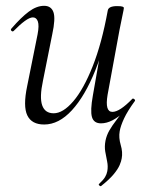

<svg xmlns="http://www.w3.org/2000/svg" viewBox="-20 -415 504 660"><path d="M131.8 13Q89 13 73.9 -18.3Q58.8 -49.6 73.4 -119L109.2 -297Q115 -327.6 110.1 -341.4Q105.2 -355.2 93 -355.2Q82.2 -355.2 65.2 -342.8Q48.2 -330.4 27.4 -309Q23.4 -305 19.4 -309Q15.4 -313 19.4 -317Q52.2 -355 79 -375Q105.8 -395 131.6 -395Q156 -395 163.7 -373.2Q171.4 -351.4 159.6 -297L127.8 -138Q115.4 -80.4 125 -53Q134.6 -25.6 164.4 -25.6Q196.6 -25.6 231.9 -66.8Q267.2 -108 298.6 -187.1Q330 -266.2 350.4 -378.8L362.8 -377.8Q343 -261.4 307.6 -173.2Q272.2 -85 227.2 -36Q182.2 13 131.8 13ZM327.6 224.4Q325.6 226.2 321.7 222.9Q317.8 219.6 320.8 217Q335.4 203.4 341.2 193.5Q347 183.6 348.8 173.6Q351.8 156.6 348.3 140.1Q344.8 123.6 341.8 106.1Q338.8 88.6 342.6 68.6Q346.4 50 355.9 33.4Q365.4 16.8 381.9 -4.6Q398.4 -26 421.2 -57.8L408.4 -31.4Q386.6 -11.8 366.5 -1.4Q346.4 9 327.2 9Q302.4 9 296.1 -12.7Q289.8 -34.4 299.2 -86.6L350.4 -378.8Q353 -394 382.4 -394Q396.8 -394 401.3 -392.2Q405.8 -390.4 405.8 -387.6Q405.8 -384.4 400.8 -361.2Q395.8 -338 390.8 -312L349.8 -89Q340 -30.4 366.4 -30.4Q391.4 -30.4 434.8 -75.2Q437 -77.6 441.4 -74.3Q445.8 -71 443.6 -67.8Q418.4 -33.4 406.4 -7.6Q394.4 18.2 391.4 36.4Q387.6 58.4 395 83.4Q402.4 108.4 398.4 129.4Q397.2 138.4 391.3 152.4Q385.4 166.4 370.4 184.4Q355.4 202.4 327.6 224.4Z"/></svg>

Font: Cormorant Infant Light
Style: Italic
Weight: 300
Italic angle: -10°
Designer: Christian Thalmann (Catharsis Fonts)
Foundry: Catharsis Fonts
Version: Version 4.001